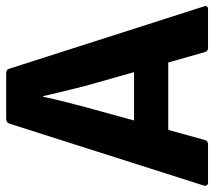

<svg xmlns="http://www.w3.org/2000/svg" viewBox="-58 -639 695 623"><g transform="rotate(-90 289.5 -327.5)"><path d="M9 0Q-4 0 -1 -14L200 -645Q204 -655 215 -655H364Q375 -655 378 -645L580 -14Q585 0 571 0H445Q435 0 432 -10L322 -399Q313 -434 305 -467.5Q297 -501 289 -535H287Q280 -501 271.5 -467.5Q263 -434 254 -400L147 -11Q144 0 133 0ZM159 -129 181 -240H393L416 -129Z"/></g></svg>

Font: Sofia Sans Semi Condensed ExtraBold
Style: Regular
Weight: 800
Designer: Botio Nikoltchev, Ani Petrova
Foundry: lettersoup
Version: Version 4.100